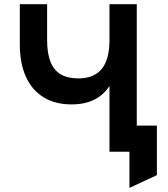

<svg xmlns="http://www.w3.org/2000/svg" viewBox="-20 -720 798 911"><path d="M594.2 171.4V0H542.2V-124.2H724.4V111ZM499.4 0V-312.4Q483.8 -287.1 459.1 -267.2Q434.4 -247.3 399.7 -235.9Q365 -224.6 319.6 -224.6Q242.3 -224.6 187.4 -258Q132.4 -291.4 103.2 -355.2Q74 -419 74 -510V-700H203.6V-529Q203.6 -467.3 219.4 -427.1Q235.2 -387 267.9 -367.5Q300.7 -348 351.4 -348Q388 -348 415.7 -358.9Q443.4 -369.8 462 -392.1Q480.6 -414.5 490 -448.6Q499.4 -482.8 499.4 -529V-700H629V0Z"/></svg>

Font: Overpass
Style: Regular
Weight: 400
Designer: Delve Withrington, Dave Bailey, Thomas Jockin
Foundry: Delve Fonts LLC
Version: Version 4.000